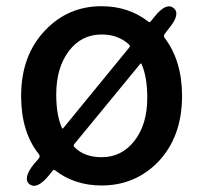

<svg xmlns="http://www.w3.org/2000/svg" viewBox="-20 -584 654 618"><path d="M137 -19Q99 27 75 9Q52 -10 90 -57L105 -74Q110 -81 105 -88Q48 -159 48 -275Q48 -407 127 -488Q200 -564 307 -564Q394 -564 458 -514Q462 -511 465 -515L478 -531Q515 -577 539 -558Q562 -539 524 -493L511 -476Q505 -469 510 -462Q566 -388 566 -275Q566 -143 488 -62Q414 13 307 13Q220 13 157 -36Q153 -39 150 -35ZM307 -78Q372 -78 413 -131Q454 -184 454 -269Q454 -336 436 -377Q434 -382 431 -378L219 -120Q215 -115 220 -110Q252 -78 307 -78ZM179 -173Q181 -168 184 -172L396 -431Q400 -436 396 -440Q361 -473 307 -473Q242 -473 201.5 -419.5Q161 -366 161 -280Q161 -214 179 -173Z"/></svg>

Font: Resource Han Rounded KR Medium
Style: Regular
Weight: 500
Designer: Cyano Hao (round all glyphs); Ryoko NISHIZUKA 西塚涼子 (kana, bopomofo & ideographs); Paul D. Hunt (Latin, Greek & Cyrillic)
Foundry: Cyano Hao
Version: 0.990